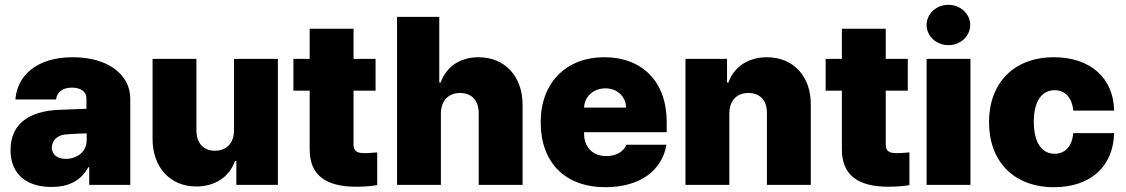

<svg xmlns="http://www.w3.org/2000/svg" viewBox="-20 -778 4739 808"><path d="M24.4 -146.5C24.4 -41 95.7 8.8 197.3 8.8C267.6 8.8 320.3 -16.6 351.6 -74.2H355.5V0H528.3V-362.3C528.3 -464.8 433.6 -537.1 286.1 -537.1C129.9 -537.1 51.8 -456.1 44.9 -359.4H215.8C220.7 -392.6 245.1 -409.2 283.2 -409.2C319.3 -409.2 343.8 -392.6 343.8 -363.3V-320.3L219.7 -315.4C111.3 -308.6 24.4 -263.7 24.4 -146.5ZM198.2 -157.2C198.2 -185.5 219.7 -208 252.9 -211.9C277.3 -214.4 326.2 -216.3 344.7 -216.8V-188.5C345.7 -138.7 302.7 -109.4 256.8 -109.4C222.7 -109.4 198.2 -126 198.2 -157.2Z M964.8 -231.4C965.8 -175.8 932.6 -143.6 884.8 -143.6C835 -143.6 806.6 -176.8 806.6 -230.5V-530.3H622.1V-192.4C622.1 -75.2 695.3 6.8 805.7 6.8C884.8 6.8 945.3 -33.2 968.8 -100.6H974.6V0H1149.4V-530.3H964.8Z M1560.5 -530.3H1467.8V-657.2H1283.2V-530.3H1214.8V-396.5H1283.2V-151.4C1282.2 -41 1350.6 7.8 1479.5 7.8C1521.5 7.8 1549.8 3.9 1567.4 1V-136.7C1546.9 -134.8 1519.5 -132.8 1505.9 -133.8C1480.5 -134.8 1467.8 -144.5 1467.8 -169.9V-396.5H1560.5Z M1835.4 -299.8C1835.4 -354.5 1867.7 -386.7 1915.5 -386.7C1966.3 -386.7 1994.6 -354.5 1994.6 -299.8V0H2179.2V-337.9C2179.2 -455.1 2106 -537.1 1993.7 -537.1C1915.5 -537.1 1857.9 -497.1 1834.5 -430.7H1828.6V-707H1650.9V0H1835.4Z M2527.8 9.8C2672.4 9.8 2766.1 -59.6 2784.7 -168.9H2615.7C2604 -138.7 2571.8 -121.1 2531.7 -121.1C2473.1 -121.1 2438 -160.2 2438 -214.8V-221.7H2785.6V-265.6C2785.6 -435.5 2681.2 -537.1 2523.9 -537.1C2359.9 -537.1 2255.4 -427.7 2255.4 -263.7C2255.4 -92.8 2358.9 9.8 2527.8 9.8ZM2438 -325.2C2439.5 -372.6 2478.5 -406.2 2527.8 -406.2C2576.7 -406.2 2613.8 -373 2614.7 -325.2Z M3049.3 -299.8C3049.3 -354.5 3080.6 -386.7 3129.4 -386.7C3179.2 -386.7 3208.5 -354.5 3207.5 -299.8V0H3392.1V-337.9C3393.1 -455.1 3319.8 -537.1 3207.5 -537.1C3129.4 -537.1 3068.8 -497.1 3045.4 -430.7H3039.6V-530.3H2864.7V0H3049.3Z M3800.3 -530.3H3707.5V-657.2H3522.9V-530.3H3454.6V-396.5H3522.9V-151.4C3522 -41 3590.3 7.8 3719.2 7.8C3761.2 7.8 3789.6 3.9 3807.1 1V-136.7C3786.6 -134.8 3759.3 -132.8 3745.6 -133.8C3720.2 -134.8 3707.5 -144.5 3707.5 -169.9V-396.5H3800.3Z M3879.4 0H4064V-530.3H3879.4ZM3971.2 -587.9C4022 -587.9 4063 -626 4063 -672.9C4063 -719.7 4022 -757.8 3971.2 -757.8C3920.4 -757.8 3879.4 -719.7 3879.4 -672.9C3879.4 -626 3920.4 -587.9 3971.2 -587.9Z M4415.5 9.8C4570.8 9.8 4665.5 -79.1 4668.5 -217.8H4496.6C4491.7 -161.1 4461.4 -130.9 4418.5 -130.9C4365.7 -130.9 4330.6 -175.8 4330.6 -265.6C4330.6 -354.5 4365.7 -398.4 4418.5 -398.4C4461.4 -398.4 4491.7 -368.2 4496.6 -312.5H4668.5C4666.5 -449.2 4568.8 -537.1 4415.5 -537.1C4244.6 -537.1 4142.1 -426.8 4142.1 -263.7C4142.1 -100.6 4244.6 9.8 4415.5 9.8Z"/></svg>

Font: Pretendard Black
Style: Regular
Weight: 900
Designer: Base glyphs from Inter by Rasmus Andersson; Hangeul glyphs from Noto Sans CJK(Source Han Sans) by Jang Soo-young and Kan
Foundry: Kil Hyung-jin
Version: Version 1.309;Glyphs 3.2 (3225)